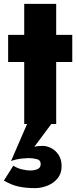

<svg xmlns="http://www.w3.org/2000/svg" viewBox="-37 -640 398 991"><path d="M108 -12 233 -7 140 118Q150 115 161 114Q172 113 184 113Q205 113 227.5 124.5Q250 136 265.5 159.5Q281 183 281 218Q281 256 260 281Q239 306 207.5 318.5Q176 331 143 331Q97 331 59.5 323Q22 315 -17 292L32 215Q52 229 78 234.5Q104 240 117 240Q142 240 157.5 232.5Q173 225 173 207Q173 186 152 181Q131 176 109 176Q101 176 75 178.5Q49 181 20 191ZM5 -460H88V-620H253V-460H336V-320H253V0H88V-320H5Z"/></svg>

Font: Jost* Heavy
Style: Regular
Weight: 800
Version: Version 3.7